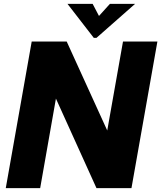

<svg xmlns="http://www.w3.org/2000/svg" viewBox="-20 -979 839 999"><path d="M189 0H10L145 -763H327L538 -300L620 -763H799L664 0H482L271 -466ZM482 -782H468L331 -959H462L495 -896L552 -959H683Z"/></svg>

Font: Open Sauce One Black Italic
Style: Regular
Weight: 900
Italic angle: -10°
Designer: Alfredo Marco Pradil
Foundry: Creative Sauce Fz LLC
Version: Version 1.477